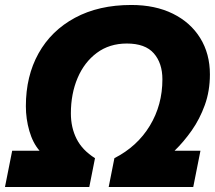

<svg xmlns="http://www.w3.org/2000/svg" viewBox="-45 -752 864 772"><path d="M4 -146H114Q87 -177 73 -225.5Q59 -274 59 -325Q59 -446 110 -537.5Q161 -629 256.5 -680.5Q352 -732 483 -732Q579 -732 650 -697Q721 -662 760 -599Q799 -536 799 -453Q799 -386 778.5 -329.5Q758 -273 726 -227.5Q694 -182 657 -146H761L732 0H392L415 -116Q507 -163 557.5 -246.5Q608 -330 608 -433Q608 -498 573.5 -537.5Q539 -577 465 -577Q395 -577 344.5 -539.5Q294 -502 267 -438.5Q240 -375 240 -296Q240 -239 263 -193.5Q286 -148 337 -116L314 0H-25Z"/></svg>

Font: Kufam Black
Style: Italic
Weight: 900
Italic angle: -11°
Designer: Artur Schmal
Foundry: Original Type
Version: Version 1.301; ttfautohint (v1.8.3)